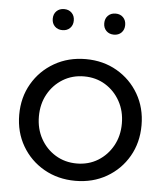

<svg xmlns="http://www.w3.org/2000/svg" viewBox="-51 -743 686 798"><g transform="rotate(5 291.5 -343.5)"><path d="M292.5 9.8Q219.7 9.8 161.6 -23.4Q103.5 -56.6 70.1 -114Q36.6 -171.4 36.6 -244.1Q36.6 -316.4 70.1 -373.8Q103.5 -431.2 161.6 -464.6Q219.7 -498 292.5 -498Q365.2 -498 422.9 -464.6Q480.5 -431.2 513.7 -373.8Q546.9 -316.4 546.9 -244.1Q546.9 -171.4 513.7 -114Q480.5 -56.6 422.9 -23.4Q365.2 9.8 292.5 9.8ZM292 -62.5Q341.3 -62.5 380.4 -86.4Q419.4 -110.4 442.1 -151.4Q464.8 -192.4 464.8 -244.1Q464.8 -295.9 442.1 -336.9Q419.4 -377.9 380.4 -401.9Q341.3 -425.8 292 -425.8Q242.7 -425.8 203.4 -401.9Q164.1 -377.9 141.4 -336.9Q118.7 -295.9 118.7 -244.1Q118.7 -192.4 141.4 -151.4Q164.1 -110.4 203.4 -86.4Q242.7 -62.5 292 -62.5ZM399.4 -609.4Q379.9 -609.4 367.7 -621.6Q355.5 -633.8 355.5 -653.3Q355.5 -672.9 367.7 -685.1Q379.9 -697.3 399.4 -697.3Q418.9 -697.3 430.9 -685.1Q442.9 -672.9 442.9 -653.3Q442.9 -633.8 430.9 -621.6Q418.9 -609.4 399.4 -609.4ZM184.6 -609.4Q165 -609.4 152.8 -621.6Q140.6 -633.8 140.6 -653.3Q140.6 -672.9 152.8 -685.1Q165 -697.3 184.6 -697.3Q204.1 -697.3 216.3 -685.1Q228.5 -672.9 228.5 -653.3Q228.5 -633.8 216.3 -621.6Q204.1 -609.4 184.6 -609.4Z"/></g></svg>

Font: Kumbh Sans
Style: Regular
Weight: 400
Version: Version 1.005